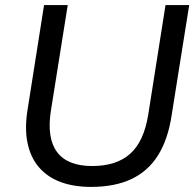

<svg xmlns="http://www.w3.org/2000/svg" viewBox="-20 -725 770 754"><path d="M337 9Q270 9 218.5 -10Q167 -29 133.5 -67.5Q100 -106 88 -164Q76 -222 89 -299L153 -705H246L180 -291Q163 -183 204 -128Q245 -73 342 -73Q437 -73 491 -121Q545 -169 562 -274L630 -705H723L654 -272Q640 -179 601.5 -116.5Q563 -54 497.5 -22.5Q432 9 337 9Z"/></svg>

Font: Nunito Sans 12pt ExtraLight 12pt Medium
Style: Italic
Weight: 500
Italic angle: -9°
Version: Version 3.101;gftools[0.9.27]